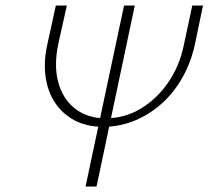

<svg xmlns="http://www.w3.org/2000/svg" viewBox="-20 -678 758 698"><path d="M355 -217Q296 -217 252 -240Q208 -263 180.5 -304Q153 -345 145.5 -400.5Q138 -456 153 -521L183 -658H223L193 -523Q175 -442 191.5 -380Q208 -318 253 -283Q298 -248 364 -248Q434 -248 492.5 -283.5Q551 -319 592 -379Q633 -439 648 -513L679 -658H718L689 -519Q675 -453 644 -397.5Q613 -342 568.5 -302Q524 -262 469.5 -239.5Q415 -217 355 -217ZM291 0 431 -658H470L331 0Z"/></svg>

Font: Ysabeau Office ExtraLight
Style: Italic
Weight: 250
Italic angle: -12°
Designer: Christian Thalmann (Catharsis Fonts)
Version: Version 2.001;gftools[0.9.30]; featfreeze: tnum,lnum,ss02